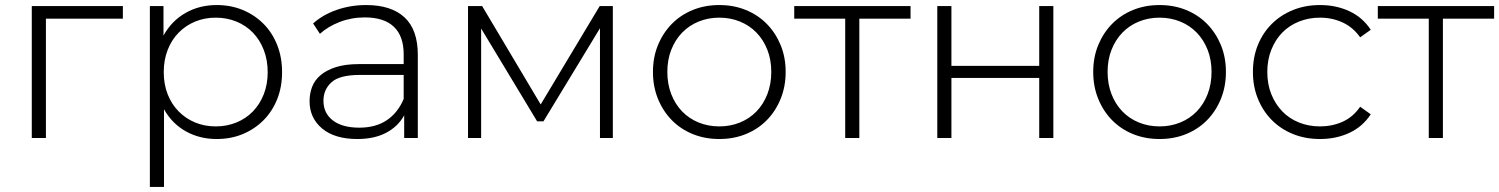

<svg xmlns="http://www.w3.org/2000/svg" viewBox="-20 -547 5942 761"><path d="M162 0H106V-523H467V-473H162Z M835 -46Q879 -46 917 -61.5Q955 -77 982.5 -105.5Q1010 -134 1025.5 -173.5Q1041 -213 1041 -261Q1041 -309 1025.5 -349Q1010 -389 982.5 -417.5Q955 -446 917 -461.5Q879 -477 835 -477Q791 -477 753.5 -461.5Q716 -446 688 -417.5Q660 -389 644.5 -349Q629 -309 629 -261Q629 -213 644.5 -173.5Q660 -134 688 -105.5Q716 -77 753.5 -61.5Q791 -46 835 -46ZM630 194H574V-523H628V-406Q660 -464 715 -495.5Q770 -527 839 -527Q895 -527 942 -507.5Q989 -488 1024 -453Q1059 -418 1078.5 -369Q1098 -320 1098 -261Q1098 -202 1078.5 -153.5Q1059 -105 1024 -70Q989 -35 942 -15.5Q895 4 839 4Q771 4 716.5 -26.5Q662 -57 630 -114Z M1580 -250H1406Q1326 -250 1294 -221Q1262 -192 1262 -148Q1262 -98 1299.5 -69.5Q1337 -41 1404 -41Q1469 -41 1513 -70.5Q1557 -100 1580 -155ZM1396 4Q1307 4 1257 -37.5Q1207 -79 1207 -146Q1207 -176 1217 -202.5Q1227 -229 1250.5 -249Q1274 -269 1311.5 -281Q1349 -293 1404 -293H1580V-332Q1580 -404 1541 -441Q1502 -478 1426 -478Q1373 -478 1326.5 -460Q1280 -442 1248 -413L1221 -454Q1260 -489 1315 -508Q1370 -527 1431 -527Q1531 -527 1583.5 -478Q1636 -429 1636 -330V0H1582V-90Q1558 -46 1511 -21Q1464 4 1396 4Z M1887 0H1835V-523H1891L2123 -133L2357 -523H2409V0H2358V-435L2134 -66H2109L1887 -434Z M2831 4Q2774 4 2726 -15.5Q2678 -35 2643 -70.5Q2608 -106 2588 -155Q2568 -204 2568 -262Q2568 -320 2588 -368.5Q2608 -417 2643 -452.5Q2678 -488 2726 -507.5Q2774 -527 2831 -527Q2888 -527 2936 -507.5Q2984 -488 3019 -452.5Q3054 -417 3074 -368.5Q3094 -320 3094 -262Q3094 -204 3074 -155Q3054 -106 3019 -70.5Q2984 -35 2936 -15.5Q2888 4 2831 4ZM2831 -46Q2875 -46 2913 -61.5Q2951 -77 2978.5 -105.5Q3006 -134 3021.5 -174Q3037 -214 3037 -262Q3037 -310 3021.5 -349.5Q3006 -389 2978.5 -417.5Q2951 -446 2913 -461.5Q2875 -477 2831 -477Q2787 -477 2749 -461.5Q2711 -446 2683.5 -417.5Q2656 -389 2640.5 -349.5Q2625 -310 2625 -262Q2625 -214 2640.5 -174Q2656 -134 2683.5 -105.5Q2711 -77 2749 -61.5Q2787 -46 2831 -46Z M3386 0H3330V-473H3128V-523H3589V-473H3386Z M3695 0V-523H3751V-286H4099V-523H4155V0H4099V-238H3751V0Z M4576 4Q4519 4 4471 -15.5Q4423 -35 4388 -70.5Q4353 -106 4333 -155Q4313 -204 4313 -262Q4313 -320 4333 -368.5Q4353 -417 4388 -452.5Q4423 -488 4471 -507.5Q4519 -527 4576 -527Q4633 -527 4681 -507.5Q4729 -488 4764 -452.5Q4799 -417 4819 -368.5Q4839 -320 4839 -262Q4839 -204 4819 -155Q4799 -106 4764 -70.5Q4729 -35 4681 -15.5Q4633 4 4576 4ZM4576 -46Q4620 -46 4658 -61.5Q4696 -77 4723.5 -105.5Q4751 -134 4766.5 -174Q4782 -214 4782 -262Q4782 -310 4766.5 -349.5Q4751 -389 4723.5 -417.5Q4696 -446 4658 -461.5Q4620 -477 4576 -477Q4532 -477 4494 -461.5Q4456 -446 4428.5 -417.5Q4401 -389 4385.5 -349.5Q4370 -310 4370 -262Q4370 -214 4385.5 -174Q4401 -134 4428.5 -105.5Q4456 -77 4494 -61.5Q4532 -46 4576 -46Z M5212 4Q5154 4 5105.5 -15.5Q5057 -35 5021.5 -70.5Q4986 -106 4966 -155Q4946 -204 4946 -262Q4946 -321 4966 -369.5Q4986 -418 5021.5 -453Q5057 -488 5105.5 -507.5Q5154 -527 5212 -527Q5276 -527 5328.5 -502.5Q5381 -478 5413 -429L5371 -399Q5343 -439 5301.5 -458Q5260 -477 5212 -477Q5167 -477 5128.5 -461.5Q5090 -446 5062.5 -418Q5035 -390 5019 -350Q5003 -310 5003 -262Q5003 -213 5019 -173.5Q5035 -134 5062.5 -105.5Q5090 -77 5128.5 -61.5Q5167 -46 5212 -46Q5260 -46 5301.5 -64.5Q5343 -83 5371 -124L5413 -94Q5381 -45 5328.5 -20.5Q5276 4 5212 4Z M5699 0H5643V-473H5441V-523H5902V-473H5699Z"/></svg>

Font: Montserrat-Alt1 Light
Style: Regular
Weight: 300
Designer: Differentunic
Foundry: Differentunic
Version: Version 7.222